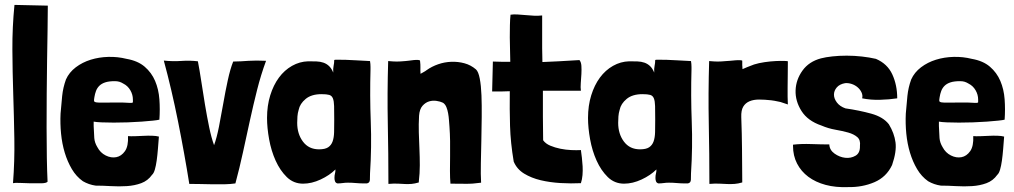

<svg xmlns="http://www.w3.org/2000/svg" viewBox="-20 -747 4137 783"><path d="M33 0Q40 -2 61 -1Q82 0 105.5 0.5Q129 1 149 0.5Q169 0 174 -6Q172 -46 171 -103.5Q170 -161 170 -227Q170 -293 170.5 -364Q171 -435 172 -501Q173 -567 174 -625Q175 -683 175 -724L39 -727Q30 -636 30.5 -545Q31 -454 34 -363Q37 -272 38.5 -181Q40 -90 33 0Z M630 -259Q633 -301 630 -342Q627 -383 612.5 -417Q598 -451 570 -475Q542 -499 496 -507Q460 -516 422 -515Q384 -514 350 -503.5Q316 -493 289 -472.5Q262 -452 249 -423Q237 -390 233.5 -355.5Q230 -321 227 -284Q225 -243 229 -202Q233 -161 244 -124.5Q255 -88 273 -57.5Q291 -27 318 -8Q342 6 370 10Q398 10 431.5 12Q465 14 497 12Q529 10 556 0Q583 -10 600 -34Q607 -40 611.5 -55.5Q616 -71 619 -92.5Q622 -114 624 -139Q626 -164 628 -190Q617 -193 600 -193.5Q583 -194 564.5 -193Q546 -192 529 -191.5Q512 -191 502 -192Q504 -151 489.5 -130.5Q475 -110 454 -106Q433 -102 411 -113Q389 -124 377 -147Q366 -165 364.5 -184Q363 -203 362 -233V-251Q372 -249 394 -248Q416 -247 443.5 -247Q471 -247 501 -248Q531 -249 557.5 -251Q584 -253 603.5 -255Q623 -257 630 -259ZM522 -341Q522 -333 522 -330.5Q522 -328 516.5 -327.5Q511 -327 498 -328Q485 -329 459 -329Q421 -329 401.5 -328.5Q382 -328 373 -329.5Q364 -331 363.5 -335.5Q363 -340 365 -351Q367 -364 371.5 -376Q376 -388 385 -397Q394 -406 409 -411Q424 -416 448 -416Q459 -416 467 -413.5Q475 -411 483 -406Q501 -397 511.5 -379Q522 -361 522 -341Z M648 -500Q680 -382 706 -252Q732 -122 752 3Q771 3 795.5 3.5Q820 4 845.5 4.5Q871 5 895.5 4.5Q920 4 940 1Q957 -62 971 -126.5Q985 -191 999 -255Q1013 -319 1028.5 -380.5Q1044 -442 1065 -499Q1044 -500 1027 -500Q1010 -500 994 -499Q978 -498 963 -497Q948 -496 931 -496Q919 -466 909 -420Q899 -374 890.5 -325Q882 -276 873 -230.5Q864 -185 853 -155Q842 -185 833 -228.5Q824 -272 816 -320Q808 -368 801 -414.5Q794 -461 787 -497Q755 -501 719.5 -498.5Q684 -496 648 -500Z M1391 -503Q1388 -503 1380 -503Q1372 -503 1364 -503.5Q1356 -504 1349.5 -503.5Q1343 -503 1343 -502Q1343 -490 1340.5 -478.5Q1338 -467 1339 -451Q1332 -468 1322 -477.5Q1312 -487 1299 -491.5Q1286 -496 1270.5 -496.5Q1255 -497 1237 -497Q1202 -496 1171 -478.5Q1140 -461 1117.5 -430.5Q1095 -400 1082 -358Q1069 -316 1069 -266Q1069 -226 1077.5 -179Q1086 -132 1104 -92Q1122 -52 1149.5 -25Q1177 2 1216 2Q1251 2 1287.5 -15Q1324 -32 1348 -56Q1348 -46 1346 -39Q1344 -32 1344 -21Q1344 -13 1346.5 -7Q1349 -1 1356 1Q1367 1 1377.5 -0.5Q1388 -2 1399 -2Q1415 -2 1431.5 -0.5Q1448 1 1464 1H1476Q1488 -1 1488.5 -14Q1489 -27 1489 -40Q1496 -147 1492 -251.5Q1488 -356 1491 -464V-474Q1491 -480 1490.5 -486Q1490 -492 1489 -498Q1457 -500 1432.5 -501Q1408 -502 1391 -503ZM1291 -363Q1312 -363 1322.5 -360Q1333 -357 1337.5 -346Q1342 -335 1342.5 -314.5Q1343 -294 1343 -259Q1343 -231 1342.5 -208.5Q1342 -186 1336.5 -170.5Q1331 -155 1318.5 -146.5Q1306 -138 1281 -138Q1239 -138 1215.5 -169.5Q1192 -201 1192 -246Q1192 -259 1193 -272.5Q1194 -286 1198 -299Q1203 -324 1226.5 -343.5Q1250 -363 1291 -363Z M1693 -499Q1693 -502 1685 -502.5Q1677 -503 1667 -502Q1657 -501 1647 -499.5Q1637 -498 1633 -498Q1621 -497 1613 -496.5Q1605 -496 1598 -496Q1591 -496 1583 -496.5Q1575 -497 1563 -498Q1559 -366 1561.5 -243Q1564 -120 1564 3Q1588 1 1604 2Q1620 3 1633 3.5Q1646 4 1658.5 3Q1671 2 1688 -3V-7Q1692 -40 1692 -73Q1692 -106 1690.5 -139.5Q1689 -173 1688 -206.5Q1687 -240 1689 -275Q1691 -302 1703 -315.5Q1715 -329 1730 -333.5Q1745 -338 1760.5 -335.5Q1776 -333 1784 -329Q1785 -328 1786 -328Q1787 -328 1788 -327Q1796 -321 1800.5 -310Q1805 -299 1807.5 -285Q1810 -271 1811 -256.5Q1812 -242 1813 -230Q1815 -203 1815.5 -172Q1816 -141 1815.5 -110Q1815 -79 1815 -50Q1815 -21 1817 2Q1852 2 1879.5 2.5Q1907 3 1942 -2Q1940 -36 1941 -81Q1942 -126 1943 -174.5Q1944 -223 1944.5 -270.5Q1945 -318 1943.5 -358Q1942 -398 1936.5 -426.5Q1931 -455 1921 -464Q1900 -482 1874 -489Q1848 -496 1820.5 -495Q1793 -494 1767 -485Q1741 -476 1720 -461Q1715 -457 1707.5 -453Q1700 -449 1695 -446Q1694 -460 1694.5 -471Q1695 -482 1693 -499Z M2062 -687Q2060 -668 2059.5 -644Q2059 -620 2059 -594Q2059 -568 2060 -542.5Q2061 -517 2061 -495Q2045 -495 2027.5 -495Q2010 -495 1990 -496L1987 -374Q2008 -374 2025.5 -374Q2043 -374 2059 -375Q2058 -302 2060 -233.5Q2062 -165 2075 -88Q2088 -57 2117.5 -39Q2147 -21 2185 -12Q2223 -3 2266 -0.5Q2309 2 2349 0Q2354 -15 2355.5 -33Q2357 -51 2356 -69Q2355 -87 2353 -104Q2351 -121 2349 -135Q2332 -134 2309.5 -135Q2287 -136 2265 -140.5Q2243 -145 2224 -153Q2205 -161 2195 -175Q2194 -220 2194 -271.5Q2194 -323 2194 -377H2349Q2347 -390 2348.5 -408.5Q2350 -427 2351 -445Q2352 -463 2351 -478.5Q2350 -494 2343 -502Q2292 -499 2257.5 -497Q2223 -495 2192 -494Q2192 -509 2191.5 -523Q2191 -537 2191 -550V-684Q2174 -682 2157 -683Q2140 -684 2123 -685.5Q2106 -687 2090.5 -688Q2075 -689 2062 -687Z M2700 -503Q2697 -503 2689 -503Q2681 -503 2673 -503.5Q2665 -504 2658.5 -503.5Q2652 -503 2652 -502Q2652 -490 2649.5 -478.5Q2647 -467 2648 -451Q2641 -468 2631 -477.5Q2621 -487 2608 -491.5Q2595 -496 2579.5 -496.5Q2564 -497 2546 -497Q2511 -496 2480 -478.5Q2449 -461 2426.5 -430.5Q2404 -400 2391 -358Q2378 -316 2378 -266Q2378 -226 2386.5 -179Q2395 -132 2413 -92Q2431 -52 2458.5 -25Q2486 2 2525 2Q2560 2 2596.5 -15Q2633 -32 2657 -56Q2657 -46 2655 -39Q2653 -32 2653 -21Q2653 -13 2655.5 -7Q2658 -1 2665 1Q2676 1 2686.5 -0.5Q2697 -2 2708 -2Q2724 -2 2740.5 -0.5Q2757 1 2773 1H2785Q2797 -1 2797.5 -14Q2798 -27 2798 -40Q2805 -147 2801 -251.5Q2797 -356 2800 -464V-474Q2800 -480 2799.5 -486Q2799 -492 2798 -498Q2766 -500 2741.5 -501Q2717 -502 2700 -503ZM2600 -363Q2621 -363 2631.5 -360Q2642 -357 2646.5 -346Q2651 -335 2651.5 -314.5Q2652 -294 2652 -259Q2652 -231 2651.5 -208.5Q2651 -186 2645.5 -170.5Q2640 -155 2627.5 -146.5Q2615 -138 2590 -138Q2548 -138 2524.5 -169.5Q2501 -201 2501 -246Q2501 -259 2502 -272.5Q2503 -286 2507 -299Q2512 -324 2535.5 -343.5Q2559 -363 2600 -363Z M3007 -499Q3007 -501 2998.5 -501.5Q2990 -502 2978.5 -501Q2967 -500 2956.5 -499Q2946 -498 2942 -498Q2930 -497 2922 -496.5Q2914 -496 2907 -496Q2900 -496 2892 -496.5Q2884 -497 2872 -498Q2868 -366 2870.5 -243Q2873 -120 2873 3Q2897 1 2914.5 2Q2932 3 2947 3.5Q2962 4 2976 3Q2990 2 3007 -3V-7Q3007 -44 3006.5 -76.5Q3006 -109 3006 -140.5Q3006 -172 3005 -203Q3004 -234 3003 -269Q3002 -297 3011 -312Q3020 -327 3036.5 -334Q3053 -341 3075.5 -341Q3098 -341 3125 -338Q3126 -338 3138.5 -336Q3151 -334 3163 -331Q3168 -329 3173.5 -327.5Q3179 -326 3184 -324L3193 -321Q3192 -336 3192 -353Q3192 -370 3192 -390.5Q3192 -411 3192.5 -437Q3193 -463 3193 -497Q3193 -498 3178.5 -498.5Q3164 -499 3143 -498Q3122 -497 3098 -493.5Q3074 -490 3055 -484Q3041 -479 3026.5 -473Q3012 -467 3008 -465Q3008 -472 3007.5 -475Q3007 -478 3007 -480.5Q3007 -483 3007 -487Q3007 -491 3007 -499Z M3552 -507Q3526 -513 3495 -516.5Q3464 -520 3433 -520Q3402 -520 3374.5 -517Q3347 -514 3328 -509Q3279 -496 3252.5 -459Q3226 -422 3224.5 -378.5Q3223 -335 3248.5 -294.5Q3274 -254 3330 -235Q3358 -223 3387 -218Q3416 -213 3439 -206.5Q3462 -200 3476 -188Q3490 -176 3487 -152Q3488 -123 3469 -112Q3450 -101 3427 -103.5Q3404 -106 3383.5 -120.5Q3363 -135 3362 -158Q3331 -158 3289 -159.5Q3247 -161 3214 -157V-155V-152Q3214 -112 3230.5 -80Q3247 -48 3276.5 -26Q3306 -4 3347 7Q3388 18 3439 16Q3497 17 3546 -4Q3595 -25 3618 -74Q3637 -129 3632 -166.5Q3627 -204 3605 -240Q3582 -270 3533 -283.5Q3484 -297 3428 -305Q3405 -313 3393 -329Q3381 -345 3381 -361Q3381 -377 3392.5 -390.5Q3404 -404 3427 -408Q3440 -409 3453.5 -404.5Q3467 -400 3477.5 -391Q3488 -382 3493.5 -370Q3499 -358 3496 -346Q3530 -339 3568.5 -340Q3607 -341 3639 -346Q3639 -400 3619 -443.5Q3599 -487 3552 -507Z M4077 -259Q4080 -301 4077 -342Q4074 -383 4059.5 -417Q4045 -451 4017 -475Q3989 -499 3943 -507Q3907 -516 3869 -515Q3831 -514 3797 -503.5Q3763 -493 3736 -472.5Q3709 -452 3696 -423Q3684 -390 3680.5 -355.5Q3677 -321 3674 -284Q3672 -243 3676 -202Q3680 -161 3691 -124.5Q3702 -88 3720 -57.5Q3738 -27 3765 -8Q3789 6 3817 10Q3845 10 3878.5 12Q3912 14 3944 12Q3976 10 4003 0Q4030 -10 4047 -34Q4054 -40 4058.5 -55.5Q4063 -71 4066 -92.5Q4069 -114 4071 -139Q4073 -164 4075 -190Q4064 -193 4047 -193.5Q4030 -194 4011.5 -193Q3993 -192 3976 -191.5Q3959 -191 3949 -192Q3951 -151 3936.5 -130.5Q3922 -110 3901 -106Q3880 -102 3858 -113Q3836 -124 3824 -147Q3813 -165 3811.5 -184Q3810 -203 3809 -233V-251Q3819 -249 3841 -248Q3863 -247 3890.5 -247Q3918 -247 3948 -248Q3978 -249 4004.5 -251Q4031 -253 4050.5 -255Q4070 -257 4077 -259ZM3969 -341Q3969 -333 3969 -330.5Q3969 -328 3963.5 -327.5Q3958 -327 3945 -328Q3932 -329 3906 -329Q3868 -329 3848.5 -328.5Q3829 -328 3820 -329.5Q3811 -331 3810.5 -335.5Q3810 -340 3812 -351Q3814 -364 3818.5 -376Q3823 -388 3832 -397Q3841 -406 3856 -411Q3871 -416 3895 -416Q3906 -416 3914 -413.5Q3922 -411 3930 -406Q3948 -397 3958.5 -379Q3969 -361 3969 -341Z"/></svg>

Font: Londrina Solid
Style: Regular
Weight: 400
Designer: Marcelo Magalhaes
Foundry: Marcelo Magalhães
Version: Version 1.002